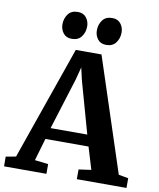

<svg xmlns="http://www.w3.org/2000/svg" viewBox="-117 -1049 936 1129"><g transform="rotate(10 351.0 -485.0)"><path d="M45 -69 282 -747.5H435.5L658.5 -68.5L716.5 -58V0H420V-58L494.5 -68.5L454.5 -201H197L158 -67.5L238.5 -58V0H-14.5L-15 -58ZM435 -269 348.5 -577.5 331.5 -651.5 312 -576.5 216 -269ZM246.5 -807.5Q213 -807.5 195.8 -830.2Q178.5 -853 178.5 -882Q178.5 -917.5 197.8 -943.5Q217 -969.5 255 -969.5H256Q289.5 -969.5 306.8 -947Q324 -924.5 324 -895Q324 -860 304.8 -833.8Q285.5 -807.5 247.5 -807.5ZM452 -807.5Q418.5 -807.5 401.2 -830.2Q384 -853 384 -882Q384 -917.5 403.2 -943.5Q422.5 -969.5 460.5 -969.5H461.5Q495 -969.5 512.2 -947Q529.5 -924.5 529.5 -895Q529.5 -860 510.2 -833.8Q491 -807.5 453 -807.5Z"/></g></svg>

Font: Merriweather 24pt
Style: Bold
Weight: 700
Designer: Eben Sorkin
Foundry: Eben Sorkin
Version: Version 2.100